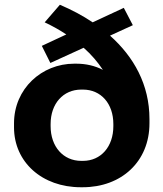

<svg xmlns="http://www.w3.org/2000/svg" viewBox="-20 -777 687 808"><path d="M192 -512 332 -576C365 -547 391 -516 413 -483C380 -500 342 -509 302 -509H292C156 -509 39 -404 39 -258V-241C39 -95 157 11 320 11H328C491 11 609 -97 609 -258V-276C609 -421 543 -538 443 -627L539 -671L501 -744L370 -683C327 -712 281 -736 232 -757L168 -683C202 -667 232 -650 259 -632L156 -584ZM322 -100C246 -100 193 -160 193 -246V-255C193 -341 246 -400 322 -400H329C405 -400 457 -341 457 -255V-246C457 -160 405 -100 329 -100Z"/></svg>

Font: Fixel Display Bold
Style: Bold
Weight: 700
Designer: AlfaBravo + MacPaw
Foundry: Kyrylo Tkachov, Marchela Mozhyna, Serhii Makarenko, Maria Weinstein, Zakhar Kryvoshyya
Version: Version 1.211